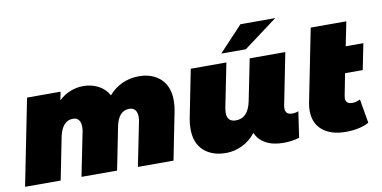

<svg xmlns="http://www.w3.org/2000/svg" viewBox="-79 -979 2385 1200"><g transform="rotate(-10 1114.0 -378.5)"><path d="M1004 -370Q1004 -336 997 -302L937 0H711L766 -273Q770 -290 770 -307Q770 -337 757 -352Q744 -367 721 -367Q652 -367 633 -271L579 0H353L408 -273Q412 -290 412 -307Q412 -337 399 -352Q386 -367 363 -367Q295 -367 274 -267L221 0H-5L104 -547H317L306 -494Q340 -526 380 -541.5Q420 -557 462 -557Q513 -557 556 -535Q599 -513 623 -470Q659 -512 708 -534.5Q757 -557 815 -557Q899 -557 951.5 -508.5Q1004 -460 1004 -370Z M1759 -169 1735 -4Q1685 10 1635 10Q1566 10 1521 -15.5Q1476 -41 1459 -84Q1422 -37 1372 -13.5Q1322 10 1270 10Q1182 10 1129 -38Q1076 -86 1076 -176Q1076 -210 1083 -245L1143 -547H1369L1314 -272Q1310 -248 1310 -238Q1310 -180 1365 -180Q1443 -180 1464 -284L1517 -547H1743L1677 -215Q1676 -210 1676 -201Q1676 -161 1720 -161Q1743 -161 1759 -169ZM1497 -767H1718L1503 -607H1347Z M2061 -215Q2059 -203 2059 -199Q2059 -161 2101 -161Q2123 -161 2151 -174L2177 -22Q2119 10 2029 10Q1936 10 1882.5 -34.5Q1829 -79 1829 -160Q1829 -186 1835 -214L1926 -670H2152L2121 -517H2233L2200 -352H2088Z"/></g></svg>

Font: Montserrat Alternates Black
Style: Italic
Weight: 900
Italic angle: -11.3°
Designer: Julieta Ulanovsky
Foundry: Julieta Ulanovsky
Version: Version 7.200